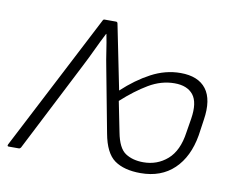

<svg xmlns="http://www.w3.org/2000/svg" viewBox="-77 -562 819 653"><g transform="rotate(10 333.0 -235.5)"><path d="M445 11Q388 11 355 -12.5Q322 -36 310 -102L269 -319Q263 -349 259 -377Q255 -405 249 -435H248Q233 -406 219 -376Q205 -346 189 -315L30 -4Q27 0 23 0H-12Q-18 0 -15 -7L228 -477Q230 -482 234 -482H274Q279 -482 280 -476L325 -253Q371 -296 420 -322Q469 -348 521 -348Q582 -348 609.5 -312Q637 -276 626 -205L618 -150Q605 -74 560.5 -31.5Q516 11 445 11ZM448 -27Q496 -27 531 -57.5Q566 -88 575 -152L583 -201Q592 -258 571.5 -284Q551 -310 507 -310Q461 -310 418 -284.5Q375 -259 330 -218L351 -113Q361 -60 386 -43.5Q411 -27 448 -27Z"/></g></svg>

Font: Sofia Sans Semi Condensed ExtraLight
Style: Italic
Weight: 250
Italic angle: -9°
Version: Version 4.100